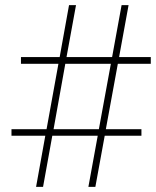

<svg xmlns="http://www.w3.org/2000/svg" viewBox="-20 -731 610 751"><path d="M325.7 0C325.7 0 353 0 353 0C353 0 389.6 -200.2 389.6 -200.2C389.6 -200.2 533.2 -200.2 533.2 -200.2C533.2 -200.2 533.2 -225.6 533.2 -225.6C533.2 -225.6 394 -225.6 394 -225.6C394 -225.6 440.9 -481.4 440.9 -481.4C440.9 -481.4 569.8 -481.4 569.8 -481.4C569.8 -481.4 569.8 -507.8 569.8 -507.8C569.8 -507.8 445.8 -507.8 445.8 -507.8C445.8 -507.8 482.9 -710.9 482.9 -710.9C482.9 -710.9 455.6 -710.9 455.6 -710.9C455.6 -710.9 418.5 -507.8 418.5 -507.8C418.5 -507.8 240.2 -507.8 240.2 -507.8C240.2 -507.8 277.3 -710.9 277.3 -710.9C277.3 -710.9 250 -710.9 250 -710.9C250 -710.9 213.4 -507.8 213.4 -507.8C213.4 -507.8 62 -507.8 62 -507.8C62 -507.8 62 -481.4 62 -481.4C62 -481.4 208.5 -481.4 208.5 -481.4C208.5 -481.4 162.1 -225.6 162.1 -225.6C162.1 -225.6 24.9 -225.6 24.9 -225.6C24.9 -225.6 24.9 -200.2 24.9 -200.2C24.9 -200.2 157.2 -200.2 157.2 -200.2C157.2 -200.2 121.1 0 121.1 0C121.1 0 148.4 0 148.4 0C148.4 0 184.6 -200.2 184.6 -200.2C184.6 -200.2 362.3 -200.2 362.3 -200.2C362.3 -200.2 325.7 0 325.7 0ZM235.4 -481.4C235.4 -481.4 413.6 -481.4 413.6 -481.4C413.6 -481.4 366.7 -225.6 366.7 -225.6C366.7 -225.6 189.5 -225.6 189.5 -225.6C189.5 -225.6 235.4 -481.4 235.4 -481.4Z"/></svg>

Font: WOX
Style: Regular
Weight: 500
Designer: Google
Foundry: ""
Version: ""